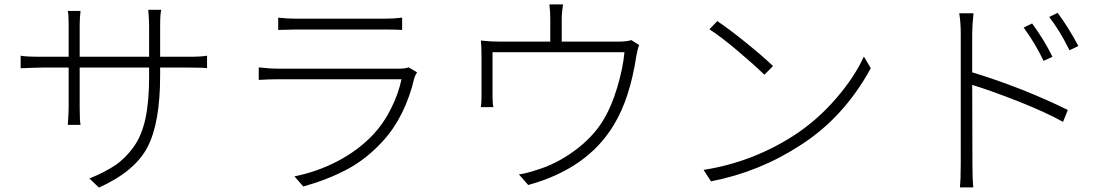

<svg xmlns="http://www.w3.org/2000/svg" viewBox="-20 -811 5040 867"><path d="M703.1 -554.7H835Q890.6 -554.7 915 -559.6V-502.9Q903.3 -505.9 835 -505.9H703.1V-469.7Q703.1 -255.9 646 -146.5Q588.9 -37.1 426.8 36.1L383.8 -4.9Q455.1 -34.2 500.5 -64.9Q545.9 -95.7 583 -147Q620.1 -198.2 636.7 -275.4Q653.3 -352.5 653.3 -462.9V-505.9H339.8V-329.1Q339.8 -262.7 343.8 -247.1H286.1Q286.1 -248 287.1 -261.7Q288.1 -275.4 289.1 -294.9Q290 -314.5 290 -329.1V-505.9H168Q150.4 -505.9 127.9 -504.9Q105.5 -503.9 89.8 -503.4Q74.2 -502.9 73.2 -502.9V-559.6Q92.8 -554.7 168 -554.7H290V-700.2Q290 -746.1 286.1 -761.7H343.8Q343.8 -760.7 342.8 -752Q341.8 -743.2 340.8 -729Q339.8 -714.8 339.8 -701.2V-554.7H653.3V-692.4Q653.3 -709 652.3 -726.6Q651.4 -744.1 650.4 -754.9Q649.4 -765.6 649.4 -766.6H708Q703.1 -747.1 703.1 -692.4Z M1825.2 -506.8 1863.3 -484.4Q1853.5 -467.8 1851.6 -460.9Q1809.6 -283.2 1708 -172.9Q1633.8 -91.8 1545.9 -45.4Q1458 1 1349.6 31.2L1309.6 -14.6Q1413.1 -35.2 1505.9 -84Q1598.6 -132.8 1665 -203.1Q1711.9 -252.9 1745.6 -320.3Q1779.3 -387.7 1793 -453.1H1234.4Q1197.3 -453.1 1148.4 -450.2V-506.8Q1197.3 -501 1234.4 -501H1780.3Q1810.5 -501 1825.2 -506.8ZM1236.3 -675.8V-731.4Q1278.3 -726.6 1317.4 -726.6H1715.8Q1758.8 -726.6 1795.9 -731.4V-675.8Q1773.4 -677.7 1714.8 -677.7H1317.4Q1289.1 -677.7 1236.3 -675.8Z M2831.1 -629.9 2866.2 -607.4Q2858.4 -587.9 2853.5 -558.6Q2824.2 -366.2 2752.9 -249Q2634.8 -49.8 2365.2 24.4L2323.2 -23.4Q2358.4 -28.3 2404.3 -43.9Q2490.2 -69.3 2572.3 -128.9Q2654.3 -188.5 2701.2 -263.7Q2741.2 -328.1 2767.6 -417.5Q2793.9 -506.8 2799.8 -575.2H2204.1V-377.9Q2204.1 -342.8 2208 -327.1H2151.4Q2154.3 -345.7 2154.3 -378.9V-555.7Q2154.3 -606.4 2151.4 -627.9Q2195.3 -623 2239.3 -623H2464.8V-726.6Q2464.8 -759.8 2460.9 -791H2522.5Q2516.6 -755.9 2516.6 -726.6V-623H2771.5Q2808.6 -623 2831.1 -629.9Z M3183.6 -678.7 3218.8 -715.8Q3270.5 -681.6 3350.1 -617.2Q3429.7 -552.7 3470.7 -512.7L3431.6 -473.6Q3387.7 -516.6 3311.5 -581.1Q3235.4 -645.5 3183.6 -678.7ZM3190.4 7.8 3157.2 -43.9Q3377 -78.1 3566.4 -200.2Q3669.9 -267.6 3754.4 -365.2Q3838.9 -462.9 3880.9 -555.7L3912.1 -502.9Q3791 -281.2 3595.7 -156.2Q3409.2 -34.2 3190.4 7.8Z M4732.4 -554.7 4692.4 -536.1Q4655.3 -614.3 4602.5 -686.5L4640.6 -705.1Q4695.3 -630.9 4732.4 -554.7ZM4370.1 -657.2V-484.4Q4594.7 -416 4801.8 -314.5L4780.3 -260.7Q4703.1 -303.7 4582.5 -351.6Q4461.9 -399.4 4370.1 -427.7L4371.1 -72.3Q4371.1 -2.9 4375 35.2H4314.5Q4318.4 -2.9 4318.4 -72.3V-657.2Q4318.4 -710.9 4311.5 -751H4376Q4370.1 -696.3 4370.1 -657.2ZM4717.8 -734.4 4755.9 -752.9Q4800.8 -693.4 4849.6 -603.5L4809.6 -584Q4763.7 -675.8 4717.8 -734.4Z"/></svg>

Font: Gen Shin Gothic Monospace Light
Style: Regular
Weight: 300
Designer: [Source Han Sans]
Ryoko NISHIZUKA  (kana & ideographs); Paul D. Hunt (Latin, Greek & Cyrillic); Wenlong ZHANG  (bopomofo
Version: Version 1.002.20150607